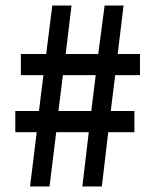

<svg xmlns="http://www.w3.org/2000/svg" viewBox="-20 -670 553 690"><path d="M88 0 112 -195H35V-271H120L136 -400H55V-476H146L168 -650H237L216 -476H333L356 -650H424L403 -476H483V-400H394L378 -271H463V-195H369L346 0H276L299 -195H182L158 0ZM190 -271H308L324 -400H206Z"/></svg>

Font: CV Source Sans Light
Style: Bold
Weight: 600
Designer: Paul D. Hunt
Foundry: Adobe Systems Incorporated
Version: Version 3.001